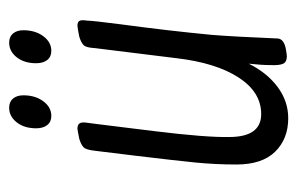

<svg xmlns="http://www.w3.org/2000/svg" viewBox="-135 -504 649 419"><g transform="rotate(-90 189.5 -294.5)"><path d="M141 10Q96 10 68 -18.5Q40 -47 40 -103Q40 -149 44.5 -194Q49 -239 59 -322L70 -412Q72 -431 77.5 -436.5Q83 -442 96 -446Q116 -450 118 -450Q127 -450 130 -445Q133 -440 131 -428L128 -405Q126 -390 112.5 -279.5Q99 -169 100 -119Q100 -49 150 -49Q198 -49 230 -98.5Q262 -148 272 -234L294 -412Q295 -431 300.5 -436.5Q306 -442 319 -446Q339 -450 343 -450Q351 -450 353.5 -445.5Q356 -441 354 -429Q354 -418 346 -356Q332 -252 323 -158Q319 -109 315 -13Q314 1 291 5Q279 7 276 7Q264 7 260 -1Q256 -9 257 -30Q257 -48 260 -76Q240 -36 209 -13Q178 10 141 10ZM191 -568Q191 -542 178 -524.5Q165 -507 146 -507Q133 -507 126 -516Q119 -525 119 -540Q119 -566 132 -582.5Q145 -599 164 -599Q177 -599 184 -590.5Q191 -582 191 -568ZM333 -568Q333 -542 320 -524.5Q307 -507 288 -507Q275 -507 268 -516Q261 -525 261 -540Q261 -566 274 -582.5Q287 -599 306 -599Q319 -599 326 -590.5Q333 -582 333 -568Z"/></g></svg>

Font: Farsan
Style: Regular
Weight: 400
Version: Version 1.001g;PS 1.001;hotconv 1.0.86;makeotf.lib2.5.63406 